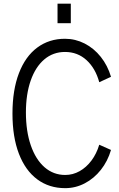

<svg xmlns="http://www.w3.org/2000/svg" viewBox="-20 -1006 645 1038"><path d="M47.4 -392.1Q47.4 -519 82.3 -610.1Q117.2 -701.2 181.4 -748.8Q245.6 -796.4 331.5 -796.4Q387.2 -796.4 437.5 -770.8Q487.8 -745.1 524.9 -698.5Q562 -651.9 580.1 -590.8L516.6 -561.5Q496.1 -636.7 447.8 -680.9Q399.4 -725.1 331.5 -725.1Q267.1 -725.1 219.5 -684.8Q171.9 -644.5 146 -570.6Q120.1 -496.6 120.1 -397.9Q120.1 -296.9 146.5 -220.2Q172.9 -143.6 220.9 -101.8Q269 -60.1 332.5 -60.1Q374 -60.1 410.4 -80.6Q446.8 -101.1 474.4 -137.9Q502 -174.8 516.6 -223.6L580.1 -195.3Q562.5 -134.8 525.4 -87.9Q488.3 -41 438.2 -14.9Q388.2 11.2 332.5 11.2Q245.6 11.2 181.4 -36.4Q117.2 -84 82.3 -174.6Q47.4 -265.1 47.4 -392.1ZM291 -986.3H362.8V-880.4H291Z"/></svg>

Font: Decalotype Light
Style: Regular
Weight: 300
Designer: Alfredo Marco Pradil
Foundry: Alfredo Marco Pradil
Version: Version 1.0